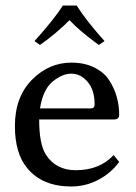

<svg xmlns="http://www.w3.org/2000/svg" viewBox="-20 -666 493 696"><path d="M258 -646Q291 -593 359 -517L338 -503Q267 -555 232 -593Q188 -548 125 -503L105 -517Q177 -597 208 -646ZM125 -273H309Q323 -273 323 -287Q323 -340 297.5 -369.5Q272 -399 239 -399Q206 -399 171 -370.5Q136 -342 125 -273ZM392 -104 412 -79Q383 -39 337 -14.5Q291 10 238 10Q134 10 79 -56Q34 -110 34 -209Q34 -314 95.5 -376.5Q157 -439 239 -439Q286 -439 321.5 -421.5Q357 -404 375.5 -375.5Q394 -347 403 -315.5Q412 -284 412 -250Q412 -233 394 -233H122Q122 -144 146 -106Q182 -49 255 -49Q341 -49 392 -104Z"/></svg>

Font: Libertinus Sans
Style: Regular
Weight: 400
Designer: Philipp H. Poll
Foundry: Khaled Hosny
Version: Version 6.1